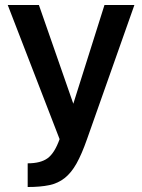

<svg xmlns="http://www.w3.org/2000/svg" viewBox="-20 -550 570 770"><path d="M91 105Q143 105 171 84.5Q199 64 219 8L11 -530H136L274 -134L399 -530H519L329 8Q308 68 287 105.5Q266 143 239.5 164Q213 185 177.5 192.5Q142 200 91 200Z"/></svg>

Font: Golos UI Medium
Style: Regular
Weight: 500
Designer: A.Korolkova, Vitaly Kuzmin
Foundry: ParaType Ltd
Version: Version 2.000